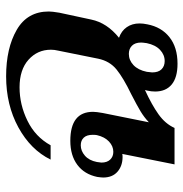

<svg xmlns="http://www.w3.org/2000/svg" viewBox="-6 -598 614 643"><g transform="rotate(-90 301.5 -277.0)"><path d="M584 -421Q584 -410 580 -386L557 -279Q546 -226 496 -186Q519 -178 531.5 -160Q544 -142 544 -117Q544 -105 541 -91Q532 -44 498 -17Q464 10 409 10Q363 10 339.5 -9.5Q316 -29 316 -65Q316 -78 319 -91L321 -99Q271 -76 239.5 -53.5Q208 -31 194 0H72L107 -175Q103 -174 97 -174Q67 -174 47.5 -191Q28 -208 28 -239Q28 -245 30 -259Q39 -302 70.5 -325.5Q102 -349 151 -349Q248 -349 248 -273Q248 -262 244 -240L213 -86Q230 -102 250 -114Q270 -126 307 -145Q361 -171 389.5 -194Q418 -217 426 -256L453 -390Q456 -402 456 -414Q456 -459 422.5 -489Q389 -519 330 -519Q272 -519 218 -492.5Q164 -466 136 -415H88Q121 -482 196 -523Q271 -564 367 -564Q461 -564 522.5 -528.5Q584 -493 584 -421ZM171 -274Q171 -294 161.5 -304Q152 -314 136 -314Q117 -314 101 -300Q85 -286 80 -260Q78 -248 78 -245Q78 -226 88 -215.5Q98 -205 114 -205Q133 -205 148.5 -219.5Q164 -234 170 -260Q171 -265 171 -274ZM480 -112Q480 -132 469.5 -142.5Q459 -153 442 -153Q421 -153 404.5 -137.5Q388 -122 382 -93Q380 -79 380 -75Q380 -54 390.5 -43.5Q401 -33 418 -33Q439 -33 455.5 -48.5Q472 -64 478 -93Q480 -107 480 -112Z"/></g></svg>

Font: Trirong SemiBold
Style: Italic
Weight: 600
Italic angle: -12°
Designer: Katatrad Team
Foundry: CadsonDemak
Version: Version 1.001